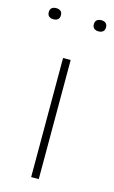

<svg xmlns="http://www.w3.org/2000/svg" viewBox="-106 -690 435 732"><g transform="rotate(15 111.0 -323.5)"><path d="M96 0V-470H126V0ZM200 -603Q189 -603 182.5 -608.5Q176 -614 176 -625Q176 -636 182.5 -641.5Q189 -647 200 -647Q211 -647 217.5 -641.5Q224 -636 224 -625Q224 -614 217.5 -608.5Q211 -603 200 -603ZM22 -603Q11 -603 4.5 -608.5Q-2 -614 -2 -625Q-2 -636 4.5 -641.5Q11 -647 22 -647Q33 -647 39.5 -641.5Q46 -636 46 -625Q46 -614 39.5 -608.5Q33 -603 22 -603Z"/></g></svg>

Font: Gantari Thin
Style: Regular
Weight: 250
Designer: Anugrah Pasau
Foundry: Lafontype
Version: Version 1.000